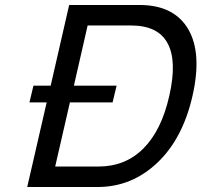

<svg xmlns="http://www.w3.org/2000/svg" viewBox="-20 -749 807 769"><path d="M260 -339 201 -82H374Q482 -82 554 -154Q627 -227 658 -365Q690 -505 651 -576Q613 -647 504 -647H331L276 -406H447L431 -339ZM167 -339H98L114 -406H183L257 -729H539Q677 -729 734 -632Q790 -536 751 -365Q712 -194 611 -98Q508 0 371 0H89Z"/></svg>

Font: Miedinger
Style: Italic
Weight: 400
Italic angle: -13°
Version: Version 001.000